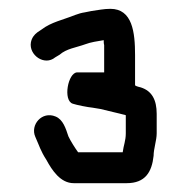

<svg xmlns="http://www.w3.org/2000/svg" viewBox="-20 -694 425 435"><path d="M335 -392V-436C335 -468 324 -488 299 -496C290 -498 286 -500 286 -501V-569C286 -621 280 -674 230 -674C215 -674 202 -671 187 -669L172 -666C165 -665 158 -663 150 -660C123 -649 96 -644 74 -627L65 -621C57 -615 52 -608 50 -598C45 -569 81 -544 105 -564L115 -570C131 -584 152 -586 174 -594C184 -598 202 -601 215 -603C215 -599 215 -595 216 -592V-530H155C134 -530 122 -466 145 -459C154 -456 179 -451 190 -450L208 -447C227 -442 247 -438 265 -433V-392C265 -375 260 -365 258 -349H157C151 -357 139 -376 135 -385C129 -403 123 -423 106 -430C75 -443 48 -411 60 -384C69 -364 72 -352 85 -332C98 -308 117 -279 147 -279H267C309 -279 324 -304 328 -341C328 -357 335 -376 335 -392Z"/></svg>

Font: Electronic
Style: Bd
Weight: 700
Version: Version 1.011